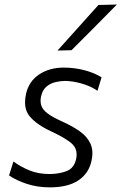

<svg xmlns="http://www.w3.org/2000/svg" viewBox="-20 -798 524 828"><path d="M194 10Q141.5 10 95.8 -5Q50 -20 19 -41.5L38 -101.5Q70 -78 108 -62.8Q146 -47.5 193.5 -47.5Q233.5 -47.5 266.5 -59.8Q299.5 -72 308.5 -113Q310.5 -123 310.5 -132Q310.5 -158 292.5 -176Q268 -200 200.5 -231.5Q137 -261 108 -296.5Q88 -320.5 88 -357Q88 -373 92 -391.5Q103.5 -446.5 148.2 -476.5Q193 -506.5 254.5 -506.5Q300 -506.5 343 -495.5Q386 -484.5 418 -464.5L400.5 -406.5Q369.5 -427.5 330.5 -438.2Q291.5 -449 259.5 -449Q242.5 -449 220.8 -444.2Q199 -439.5 181.2 -425.2Q163.5 -411 157 -382Q155 -372.5 155 -363.5Q155 -353 158 -343.5Q163 -326 184 -309.8Q205 -293.5 247 -274.5Q292 -254.5 324 -231.8Q356 -209 370 -178.5Q378.5 -160 378.5 -137Q378.5 -121.5 374.5 -104Q363 -50.5 318.2 -20.2Q273.5 10 194 10ZM228 -580Q273 -630.5 317 -679Q360.5 -727.5 404.5 -776.5L484 -778.5Q434.5 -728 385.8 -679Q337 -630 288.5 -581.5Z"/></svg>

Font: Heraclito Light
Style: Italic
Weight: 300
Italic angle: -12°
Designer: Kostas Bartsokas (font) & Cristiano Sobral (main changes)
Foundry: Kostas Bartsokas (font) & Cristiano Sobral (main changes)
Version: Version 1.00;July 8, 2020;FontCreator 13.0.0.2655 64-bit